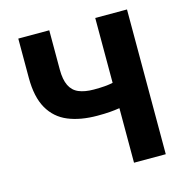

<svg xmlns="http://www.w3.org/2000/svg" viewBox="-108 -847 932 952"><g transform="rotate(-15 357.5 -371.5)"><path d="M464 0V-280Q439 -276 413 -274Q387 -272 350 -272Q263 -272 200 -298Q137 -324 103 -383.5Q69 -443 69 -541V-743H228V-541Q228 -490 243 -459Q258 -428 289 -415Q320 -402 366 -402Q400 -402 423 -404Q446 -406 464 -410V-743H627V0Z"/></g></svg>

Font: Noto Sans KR ExtraBold
Style: Regular
Weight: 800
Designer: Ryoko NISHIZUKA  (kana, bopomofo & ideographs); Paul D. Hunt (Latin, Greek & Cyrillic); Sandoll Communications , Soo-you
Foundry: Adobe
Version: Version 2.004-H2;hotconv 1.0.118;makeotfexe 2.5.65603